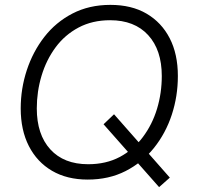

<svg xmlns="http://www.w3.org/2000/svg" viewBox="-20 -727 808 788"><path d="M340 10Q255 10 193.5 -26Q132 -62 98.5 -127.5Q65 -193 65 -282Q65 -363 90 -439Q115 -515 162 -575.5Q209 -636 277.5 -671.5Q346 -707 433 -707Q520 -707 581.5 -671Q643 -635 676.5 -570Q710 -505 710 -415Q710 -332 685 -256Q660 -180 612 -120Q564 -60 495.5 -25Q427 10 340 10ZM633 41 405 -217 448 -258 677 2ZM342 -53Q415 -53 471 -82.5Q527 -112 566 -164Q605 -216 624.5 -280.5Q644 -345 644 -415Q644 -522 588 -583Q532 -644 432 -644Q359 -644 302.5 -614Q246 -584 208 -532.5Q170 -481 150.5 -416Q131 -351 131 -282Q131 -175 186.5 -114Q242 -53 342 -53Z"/></svg>

Font: Hanken Grotesk Light
Style: Italic
Weight: 300
Italic angle: -8°
Designer: Alfredo Marco Pradil
Foundry: Hanken Design Co.
Version: Version 3.013